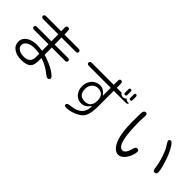

<svg xmlns="http://www.w3.org/2000/svg" viewBox="109 -1738 2782 2782"><g transform="rotate(45 1500.0 -347.0)"><path d="M157.2 -400.4Q167 -390.6 190.4 -390.6H483.4V-342.8L484.4 -304.7V-256.8Q417 -267.6 378.9 -267.6Q313.5 -267.6 259.8 -249Q207 -229.5 176.8 -194.3Q146.5 -158.2 146.5 -109.4Q146.5 -34.2 207 8.3Q267.6 50.8 365.2 50.8Q470.7 50.8 515.6 5.9Q537.1 -16.6 544.9 -49.8Q552.7 -85 552.7 -164.1V-177.7L565.4 -172.9Q672.9 -137.7 767.6 -59.6Q785.2 -44.9 797.9 -38.1Q810.5 -31.2 818.4 -31.2Q838.9 -31.2 847.7 -40Q856.4 -48.8 856.4 -66.4Q856.4 -80.1 835.4 -100.6Q814.5 -121.1 773.4 -147.5Q684.6 -202.1 551.8 -243.2L550.8 -293V-336.9L549.8 -390.6H818.4Q846.7 -390.6 854.5 -405.3Q857.4 -411.1 857.4 -418.5Q857.4 -425.8 856.4 -429.7Q855.5 -436.5 850.6 -441.4Q841.8 -450.2 818.4 -450.2H548.8V-484.4L547.9 -508.8V-575.2L544.9 -592.8H835Q866.2 -592.8 872.1 -610.4Q874 -615.2 874 -623Q874 -636.7 867.2 -644.5Q857.4 -653.3 835 -653.3H546.9L544.9 -729.5Q543.9 -750 535.2 -758.3Q526.4 -766.6 511.2 -766.6Q496.1 -766.6 487.3 -757.8Q478.5 -749 478.5 -725.6L480.5 -653.3H173.8Q151.4 -653.3 141.6 -644.5Q134.8 -636.7 134.8 -623Q134.8 -609.4 141.6 -601.6Q151.4 -592.8 173.8 -592.8H481.4L482.4 -550.8V-450.2H190.4Q167 -450.2 157.2 -440.4Q150.4 -433.6 150.4 -420.4Q150.4 -407.2 157.2 -400.4ZM485.4 -199.2V-180.7L486.3 -130.9Q486.3 -72.3 454.6 -40.5Q422.9 -8.8 356.4 -8.8Q275.4 -8.8 235.4 -48.8Q211.9 -72.3 211.9 -103.5Q211.9 -113.3 213.9 -119.6Q215.8 -126 217.3 -130.9Q218.8 -135.7 220.7 -139.6Q240.2 -175.8 289.1 -194.3Q326.2 -209 374 -209Q421.9 -209 485.4 -199.2Z M1769.5 -768.6Q1763.7 -762.7 1763.7 -749V-680.7Q1763.7 -666 1769.5 -660.2Q1775.4 -654.3 1787.1 -654.3Q1798.8 -654.3 1804.7 -660.2Q1810.5 -666 1810.5 -680.7V-749Q1810.5 -762.7 1804.7 -768.6Q1798.8 -774.4 1787.1 -774.4Q1775.4 -774.4 1769.5 -768.6ZM1917 -749Q1917 -762.7 1911.1 -768.6Q1905.3 -774.4 1893.6 -774.4Q1881.8 -774.4 1876.5 -769Q1871.1 -763.7 1871.1 -749V-680.7Q1871.1 -666 1877 -660.2Q1882.8 -654.3 1894 -654.3Q1905.3 -654.3 1911.1 -660.2Q1917 -666 1917 -680.7ZM1786.1 -610.4Q1748 -610.4 1727.5 -643.6H1628.9V-726.6Q1628.9 -749 1620.1 -758.8Q1612.3 -765.6 1598.1 -765.6Q1584 -765.6 1576.2 -758.8Q1567.4 -749 1567.4 -726.6V-643.6H1122.1Q1097.7 -643.6 1087.9 -633.8Q1081.1 -627 1081.1 -612.8Q1081.1 -598.6 1087.9 -591.8Q1097.7 -582 1122.1 -582H1567.4V-419.9Q1543.9 -447.3 1538.1 -453.1Q1491.2 -500 1437.5 -500Q1389.6 -500 1348.1 -476.6Q1306.6 -453.1 1281.7 -408.2Q1256.8 -363.3 1256.8 -304.7Q1256.8 -233.4 1293.9 -183.6Q1312.5 -157.2 1339.8 -140.6Q1377.9 -118.2 1421.9 -118.2Q1495.1 -118.2 1544.9 -182.6L1564.5 -207L1562.5 -176.8Q1558.6 -98.6 1511.7 -51.8Q1456.1 3.9 1340.8 14.6Q1281.2 20.5 1275.4 43.9Q1274.4 46.9 1274.4 49.8Q1274.4 63.5 1281.2 70.3Q1291 80.1 1316.4 80.1Q1360.4 80.1 1417.5 63.5Q1474.6 46.9 1523.4 16.6Q1571.3 -13.7 1592.8 -53.7Q1627 -116.2 1628.9 -242.2V-582H1871.1Q1901.4 -582 1908.2 -599.6Q1910.2 -605.5 1910.2 -612.3Q1901.4 -610.4 1893.6 -610.4Q1858.4 -610.4 1839.8 -636.7L1834 -628.9Q1815.4 -610.4 1786.1 -610.4ZM1529.3 -418.9Q1563.5 -384.8 1563.5 -312.5Q1563.5 -240.2 1528.3 -206.1Q1498 -174.8 1440.4 -174.8Q1379.9 -174.8 1347.2 -207.5Q1314.5 -240.2 1314.5 -307.6Q1314.5 -373 1354.5 -413.1Q1390.6 -449.2 1444.8 -449.2Q1499 -449.2 1529.3 -418.9Z M2496.1 -198.2Q2496.1 -216.8 2487.8 -225.1Q2479.5 -233.4 2462.9 -233.4Q2446.3 -233.4 2436 -223.1Q2425.8 -212.9 2419.9 -188.5Q2386.7 -59.6 2328.1 -59.6Q2262.7 -59.6 2233.4 -182.6Q2205.1 -301.8 2205.1 -530.3L2207 -596.7L2210 -653.3Q2210 -673.8 2201.7 -682.1Q2193.4 -690.4 2177.7 -690.4Q2162.1 -690.4 2153.3 -681.6Q2136.7 -665 2136.7 -616.2Q2136.7 -614.3 2136.7 -612.3L2134.8 -462.9Q2134.8 -214.8 2191.4 -90.8Q2246.1 28.3 2329.1 28.3Q2374 28.3 2412.6 -10.7Q2451.2 -49.8 2473.6 -104.5Q2496.1 -159.2 2496.1 -198.2ZM2727.5 -656.2Q2710 -656.2 2702.6 -648.9Q2695.3 -641.6 2695.3 -627.9Q2695.3 -623 2702.1 -608.4Q2709 -593.8 2727.5 -566.4Q2763.7 -515.6 2799.8 -407.2Q2835.9 -297.9 2844.7 -213.9Q2848.6 -183.6 2860.4 -170.9Q2868.2 -163.1 2879.9 -163.1Q2901.4 -163.1 2911.1 -172.9Q2920.9 -182.6 2920.9 -207.5Q2920.9 -232.4 2905.8 -294.9Q2890.6 -357.4 2864.7 -431.6Q2838.9 -505.9 2807.6 -562Q2776.4 -618.2 2753.9 -640.6Q2738.3 -656.2 2727.5 -656.2Z"/></g></svg>

Font: FakePearl
Style: ExtraLight
Weight: 300
Version: Version 1.2